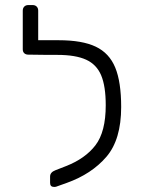

<svg xmlns="http://www.w3.org/2000/svg" viewBox="-20 -730 559 759"><path d="M459 -307Q459 -178 400.5 -110Q342 -42 244 -7L202 8Q199 9 194 9Q178 9 178 -7V-32Q178 -49 199 -57L240 -73Q317 -103 357.5 -156Q398 -209 398 -314Q398 -389 380 -432Q362 -475 320.5 -494Q279 -513 207 -513H173H170L92 -514Q82 -514 76 -519.5Q70 -525 70 -535V-688Q70 -698 76 -704Q82 -710 92 -710H109Q119 -710 125 -704Q131 -698 131 -688V-571H212Q305 -571 358.5 -545.5Q412 -520 435.5 -463Q459 -406 459 -307Z"/></svg>

Font: Hezaedrus Light
Style: Regular
Weight: 300
Designer: Hubert & Fischer
Foundry: Hubert & Fischer
Version: Version 1.10;September 3, 2019;FontCreator 11.5.0.2425 64-bi